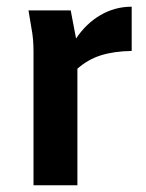

<svg xmlns="http://www.w3.org/2000/svg" viewBox="-20 -553 436 573"><path d="M65 -522H191L207 -438Q237 -483 280 -508Q323 -533 373 -533V-401Q320 -400 281.5 -388Q243 -376 211 -348V0H80V-398Q80 -419 78.5 -436Q77 -453 73 -474Z"/></svg>

Font: Radio Canada SemiBold
Style: Regular
Weight: 600
Designer: Charles Daoud, Etienne Aubert Bonn, Alexandre Saumier Demers, Jacques Le Bailly
Foundry: Radio-Canada
Version: Version 2.104; ttfautohint (v1.8.4.7-5d5b);gftools[0.9.28.de